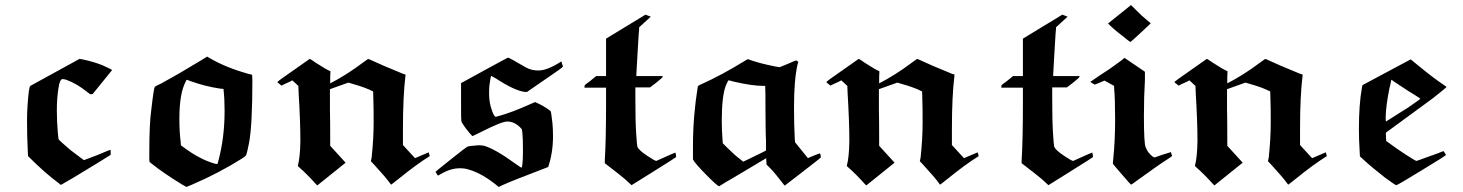

<svg xmlns="http://www.w3.org/2000/svg" viewBox="-20 -706 5790 760"><path d="M100 -366 295 -473 311 -470Q352 -461 385 -448Q424 -430 424 -429L347 -334L342 -333H337L325 -342Q284 -375 243 -390Q234 -393 228 -393Q216 -393 211 -354Q205 -316 205 -269Q205 -225 209 -180Q211 -155 213 -153Q216 -149 259 -112Q262 -110 312 -72L365 -92Q414 -113 418 -113V-93L365 -60Q251 10 221 26L211 18Q158 -21 91 -88L90 -107Q87 -167 87 -225Q87 -258 89 -288Q94 -363 100 -366Z M779 -469 800 -482 810 -476Q873 -439 962 -414L978 -410L979 -389Q979 -212 966 -141Q958 -101 955 -94Q954 -89 942 -81Q847 -21 742 24L718 34L700 24Q627 -21 583 -56L572 -65L571 -76V-102Q571 -218 579 -273Q589 -360 593 -362Q593 -364 617 -375Q694 -417 779 -469ZM731 -386Q729 -387 726 -388Q722 -390 721 -390H720Q718 -390 716 -385Q690 -337 690 -237Q690 -183 695 -146L696 -131L708 -122Q769 -77 824 -60Q833 -57 838 -57H841L844 -68Q869 -160 869 -267Q869 -315 865 -349V-354L853 -355Q791 -364 731 -386Z M1585 -407Q1575 -324 1575 -197V-132L1596 -109L1620 -83L1623 -80L1651 -92Q1676 -103 1677 -103L1681 -88Q1628 -55 1559 1Q1529 25 1528 25Q1526 23 1525 21Q1508 -3 1462 -53L1448 -68L1451 -82Q1459 -156 1459 -221Q1459 -284 1458 -307L1457 -344Q1426 -360 1379 -373L1359 -379L1286 -353V-273Q1287 -229 1287 -161V-129L1348 -62L1236 28L1230 22Q1195 -17 1164 -44Q1159 -48 1159 -50Q1168 -83 1169 -148Q1169 -224 1162 -340L1161 -366L1152 -374Q1142 -384 1140 -385L1137 -388L1128 -383Q1125 -382 1117 -378Q1109 -374 1106 -373L1094 -367L1086 -374Q1078 -379 1078 -381Q1078 -384 1142 -428L1206 -473Q1208 -473 1231 -457Q1271 -431 1288 -424L1287 -400V-376Q1351 -409 1415 -457L1436 -472Q1438 -474 1458 -464Q1487 -450 1575 -414L1585 -411Z M2111 -427Q2147 -427 2202 -463L2205 -453Q2208 -446 2208 -442Q2208 -439 2137 -391L2066 -342H2058Q2017 -347 1942 -396Q1938 -398 1934 -400.5Q1930 -403 1927 -404L1925 -406Q1922 -406 1917 -366Q1916 -356 1916 -331Q1917 -299 1925 -276Q1932 -252 1940 -244Q1942 -243 1955 -247Q2006 -261 2075 -292L2098 -302L2109 -297Q2125 -290 2142.5 -278.5Q2160 -267 2160 -265Q2162 -261 2167 -216Q2169 -192 2169 -166Q2169 -102 2150 -45Q1998 13 1971 26L1954 34Q1891 -19 1835 -35Q1820 -40 1800 -40Q1763 -40 1723 -16L1714 -11Q1713 -11 1708.5 -18Q1704 -25 1704 -26Q1704 -27 1765 -75.5Q1826 -124 1829 -125Q1834 -128 1873 -131Q1887 -131 1896 -129Q1939 -117 2023 -56Q2045 -40 2045 -43Q2046 -44 2048 -58Q2050 -73 2050 -114Q2050 -157 2048 -177L2046 -194Q2020 -225 1988 -225Q1966 -225 1887 -185L1850 -167Q1838 -179 1823 -199Q1808 -219 1806 -227Q1805 -230 1805 -304V-377L1898 -428Q1991 -479 1992 -478Q1993 -478 2010.5 -468.5Q2028 -459 2046 -448L2064 -438Q2084 -427 2111 -427Z M2578 -69Q2651 -102 2653 -102Q2654 -102 2655.5 -93.5Q2657 -85 2656 -84Q2656 -83 2568 -28L2480 27Q2464 13 2455 4Q2444 -6 2374 -60V-71Q2379 -154 2379 -297V-359H2293L2294 -363Q2294 -365 2294 -367L2295 -369L2298 -372Q2301 -374 2307 -378.5Q2313 -383 2318 -387L2340 -405H2379V-553L2535 -648Q2554 -641 2556 -640L2510 -598V-592Q2509 -589 2504 -501.5Q2499 -414 2499 -413V-405H2603V-402Q2603 -399 2578 -379L2553 -360H2495V-319Q2495 -228 2498 -181Q2501 -132 2503 -125Q2509 -111 2541 -90Q2572 -69 2578 -69Z M2723 -129Q2723 -245 2742 -363Q2742 -367 2757 -373Q2837 -409 2928 -465L2940 -472Q2982 -456 3048 -443L3066 -440L3098 -453Q3129 -467 3132 -467L3140 -461L3137 -451Q3123 -390 3123 -283Q3123 -208 3126 -155L3127 -143L3178 -80L3201 -90L3225 -99Q3229 -95 3229 -83Q3229 -81 3156 -25L3086 29Q3046 -23 3029 -40L3014 -55V-61Q3014 -63 3013.5 -67.5Q3013 -72 3013 -74V-80L2921 -25Q2829 29 2827 31Q2822 33 2776 -13.5Q2730 -60 2723 -75ZM2884 -383Q2867 -388 2864 -388Q2862 -388 2853 -367Q2837 -325 2837 -228Q2837 -191 2840 -152L2841 -139L2860 -120Q2888 -92 2912 -74L2922 -66L2947 -78Q2981 -95 2992 -100L3012 -110V-152Q3011 -164 3010.5 -210Q3010 -256 3010 -275Q3010 -358 3009 -361V-366H3002Q2957 -366 2884 -383Z M3758 -407Q3748 -324 3748 -197V-132L3769 -109L3793 -83L3796 -80L3824 -92Q3849 -103 3850 -103L3854 -88Q3801 -55 3732 1Q3702 25 3701 25Q3699 23 3698 21Q3681 -3 3635 -53L3621 -68L3624 -82Q3632 -156 3632 -221Q3632 -284 3631 -307L3630 -344Q3599 -360 3552 -373L3532 -379L3459 -353V-273Q3460 -229 3460 -161V-129L3521 -62L3409 28L3403 22Q3368 -17 3337 -44Q3332 -48 3332 -50Q3341 -83 3342 -148Q3342 -224 3335 -340L3334 -366L3325 -374Q3315 -384 3313 -385L3310 -388L3301 -383Q3298 -382 3290 -378Q3282 -374 3279 -373L3267 -367L3259 -374Q3251 -379 3251 -381Q3251 -384 3315 -428L3379 -473Q3381 -473 3404 -457Q3444 -431 3461 -424L3460 -400V-376Q3524 -409 3588 -457L3609 -472Q3611 -474 3631 -464Q3660 -450 3748 -414L3758 -411Z M4228 -69Q4301 -102 4303 -102Q4304 -102 4305.5 -93.5Q4307 -85 4306 -84Q4306 -83 4218 -28L4130 27Q4114 13 4105 4Q4094 -6 4024 -60V-71Q4029 -154 4029 -297V-359H3943L3944 -363Q3944 -365 3944 -367L3945 -369L3948 -372Q3951 -374 3957 -378.5Q3963 -383 3968 -387L3990 -405H4029V-553L4185 -648Q4204 -641 4206 -640L4160 -598V-592Q4159 -589 4154 -501.5Q4149 -414 4149 -413V-405H4253V-402Q4253 -399 4228 -379L4203 -360H4145V-319Q4145 -228 4148 -181Q4151 -132 4153 -125Q4159 -111 4191 -90Q4222 -69 4228 -69Z M4366 -613 4457 -686 4477 -666Q4496 -646 4524 -623L4535 -614Q4535 -613 4495.5 -576.5Q4456 -540 4455 -540Q4452 -540 4419 -567Q4391 -588 4366 -613ZM4551 -83Q4552 -83 4583 -94L4615 -104Q4618 -91 4620 -89Q4620 -88 4605 -78Q4567 -54 4483 7Q4459 25 4457 25Q4456 25 4420.5 -16Q4385 -57 4385 -58Q4385 -59 4387 -81Q4394 -150 4394 -234Q4394 -318 4390 -358V-366L4352 -387L4333 -379L4314 -371Q4313 -371 4304.5 -376Q4296 -381 4296 -382L4331 -406Q4371 -431 4418 -466L4431 -477L4512 -422V-389Q4508 -324 4508 -247Q4508 -137 4515 -123Q4523 -101 4543 -86Q4547 -83 4551 -83Z M5136 -407Q5126 -324 5126 -197V-132L5147 -109L5171 -83L5174 -80L5202 -92Q5227 -103 5228 -103L5232 -88Q5179 -55 5110 1Q5080 25 5079 25Q5077 23 5076 21Q5059 -3 5013 -53L4999 -68L5002 -82Q5010 -156 5010 -221Q5010 -284 5009 -307L5008 -344Q4977 -360 4930 -373L4910 -379L4837 -353V-273Q4838 -229 4838 -161V-129L4899 -62L4787 28L4781 22Q4746 -17 4715 -44Q4710 -48 4710 -50Q4719 -83 4720 -148Q4720 -224 4713 -340L4712 -366L4703 -374Q4693 -384 4691 -385L4688 -388L4679 -383Q4676 -382 4668 -378Q4660 -374 4657 -373L4645 -367L4637 -374Q4629 -379 4629 -381Q4629 -384 4693 -428L4757 -473Q4759 -473 4782 -457Q4822 -431 4839 -424L4838 -400V-376Q4902 -409 4966 -457L4987 -472Q4989 -474 5009 -464Q5038 -450 5126 -414L5136 -411Z M5373 -369Q5384 -375 5564 -471L5591 -449Q5654 -397 5692 -372L5706 -362Q5706 -360 5653 -318L5466 -181V-170Q5466 -156 5467 -153V-148L5481 -138Q5506 -119 5544.5 -94Q5583 -69 5587 -69Q5588 -69 5596 -72Q5604 -75 5618 -80Q5632 -85 5643 -89Q5664 -96 5694 -108Q5695 -107 5699.5 -100Q5704 -93 5703 -92Q5697 -86 5616 -37Q5512 27 5507 27Q5503 27 5461 -4Q5406 -47 5375 -76L5363 -87L5362 -106Q5359 -153 5359 -194Q5359 -294 5371 -359ZM5524 -366Q5508 -376 5495 -385Q5490 -390 5488 -390Q5487 -390 5487 -389Q5487 -388 5486 -383.5Q5485 -379 5483.5 -371.5Q5482 -364 5480 -357Q5466 -288 5465 -244Q5465 -225 5466 -225Q5467 -225 5479 -233L5523 -261Q5561 -284 5569 -291Q5602 -313 5602 -316L5574 -334Q5561 -341 5524 -366Z"/></svg>

Font: MathJax_Fraktur
Style: Bold
Weight: 700
Version: Version 1.1